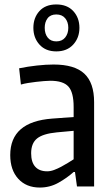

<svg xmlns="http://www.w3.org/2000/svg" viewBox="-20 -838 499 863"><path d="M159 5Q98 5 62 -34.5Q26 -74 26 -141Q26 -291 215 -305L311 -312V-357Q311 -423 287.5 -449Q264 -475 206 -475Q194 -475 177 -473.5Q160 -472 142 -470Q124 -468 106 -465Q88 -462 74 -458L66 -531Q105 -539 146 -543.5Q187 -548 221 -548Q315 -548 359 -507Q403 -466 403 -379V0H326L317 -65H311Q281 -38 242.5 -16.5Q204 5 159 5ZM192 -68Q207 -68 223 -74Q239 -80 255 -88.5Q271 -97 285.5 -106Q300 -115 311 -122V-250L235 -243Q173 -237 146.5 -215.5Q120 -194 120 -149Q120 -109 138.5 -88.5Q157 -68 192 -68ZM233 -607Q185 -607 157.5 -637.5Q130 -668 130 -713Q130 -758 157 -788Q184 -818 233 -818Q282 -818 309.5 -788Q337 -758 337 -713Q337 -668 309 -637.5Q281 -607 233 -607ZM233 -652Q259 -652 273 -669.5Q287 -687 287 -713Q287 -739 273 -756Q259 -773 233 -773Q207 -773 194 -756Q181 -739 181 -713Q181 -686 194.5 -669Q208 -652 233 -652Z"/></svg>

Font: Encode Sans Compressed
Style: Medium
Weight: 500
Designer: Pablo Impallari, Andres Torresi
Foundry: Pablo Impallari, Andres Torresi
Version: Version 1.000; ttfautohint (v1.00) -l 8 -r 50 -G 200 -x 14 -